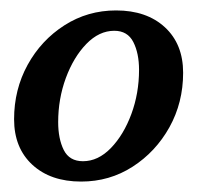

<svg xmlns="http://www.w3.org/2000/svg" viewBox="-20 -821 388 368"><path d="M7 -592.5Q7 -649.5 33 -696.8Q59 -744 103.5 -772.5Q148 -801 202.5 -801Q261 -801 296 -768.8Q331 -736.5 331 -681.5Q331 -624.5 304.8 -577.2Q278.5 -530 234.2 -501.5Q190 -473 135.5 -473Q77 -473 42 -505.2Q7 -537.5 7 -592.5ZM91.5 -587Q91.5 -555 102.2 -533.5Q113 -512 139 -512Q168 -512 192.5 -537.2Q217 -562.5 231.8 -602.5Q246.5 -642.5 246.5 -687Q246.5 -719 235.5 -740.5Q224.5 -762 199 -762Q170 -762 145.5 -736.8Q121 -711.5 106.2 -671.5Q91.5 -631.5 91.5 -587Z"/></svg>

Font: Besley* Narrow Semi
Style: Italic
Weight: 600
Width: 4
Italic angle: -13°
Designer: Owen Earl
Foundry: indestructible type*
Version: Version 3.000; ttfautohint (v1.8.3)